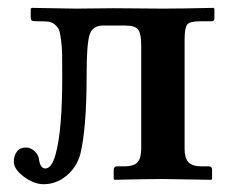

<svg xmlns="http://www.w3.org/2000/svg" viewBox="-20 -456 594 488"><path d="M95.2 -27.8Q82.5 -27.8 79.1 -50.8Q78.1 -62 68.1 -71.5Q58.1 -81.1 45.9 -81.1Q30.8 -81.1 22.9 -70.6Q15.1 -60.1 15.1 -44.9Q15.1 -25.9 40.8 -6.8Q66.4 12.2 90.8 12.2Q122.6 12.2 148.4 -8.8Q174.3 -29.8 184.1 -64Q200.2 -129.9 200.2 -266.1Q200.2 -341.8 207.3 -366.5Q214.4 -391.1 242.2 -391.1H297.9Q324.2 -391.1 331.5 -380.4Q338.9 -369.6 338.9 -341.8V-77.1Q338.9 -54.2 329.6 -43.7Q320.3 -33.2 295.9 -33.2H276.9Q269 -33.2 269 -23.9V-1L271 1Q356 -1 392.1 -1L517.1 1L519 -1V-23.9Q519 -33.2 511.2 -33.2H492.2Q468.3 -33.2 458.7 -43.9Q449.2 -54.7 449.2 -77.1V-355Q449.2 -384.8 455.6 -393.3Q461.9 -401.9 488.8 -401.9H518.1Q524.9 -401.9 524.9 -409.2V-434.1L522.9 -436Q438 -434.1 394 -434.1L268.1 -435.1Q206.1 -434.1 172.9 -434.1L61 -436L58.1 -434.1V-411.1Q58.1 -404.8 61.8 -403.3Q65.4 -401.9 79.1 -401.9Q94.7 -401.9 103.3 -400.9Q111.8 -399.9 119.4 -393.6Q127 -387.2 129.9 -380.1Q132.8 -373 135.3 -354Q137.7 -335 137.9 -315.4Q138.2 -295.9 138.2 -258.8Q138.2 -123.5 121.1 -63Q111.3 -27.8 95.2 -27.8Z"/></svg>

Font: Linux Libertine G
Style: Semibold
Weight: 600
Designer: Philipp H. Poll
Foundry: Philipp H. Poll
Version: Version 5.1.1